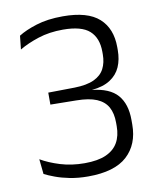

<svg xmlns="http://www.w3.org/2000/svg" viewBox="-77 -709 640 781"><g transform="rotate(-10 243.0 -319.0)"><path d="M224.5 10.5Q184 10.5 149.8 3.8Q115.5 -3 89.5 -12.8Q63.5 -22.5 47 -31L40.5 -93Q73.5 -73.5 119.8 -59.2Q166 -45 220 -45Q274.5 -45 308.2 -60Q342 -75 358 -103Q374 -131 374 -170.5V-185Q374 -224 359.8 -249.8Q345.5 -275.5 314.2 -288.8Q283 -302 230.5 -302.5L123.5 -304V-353.5L232.5 -355Q283 -356 313 -370Q343 -384 356 -409.2Q369 -434.5 369 -468V-479Q369 -536 336 -565.8Q303 -595.5 226.5 -595.5Q170 -595.5 124 -580.5Q78 -565.5 44.5 -545.5L50.5 -601.5Q78.5 -619.5 125.2 -634.2Q172 -649 235.5 -649Q337.5 -649 384.8 -606.5Q432 -564 432 -487V-475Q432 -436 418.8 -405.8Q405.5 -375.5 376.5 -356.8Q347.5 -338 301 -333.5L299.5 -326.5L299 -333.5Q372.5 -326 405 -288.8Q437.5 -251.5 437.5 -185.5V-166.5Q437.5 -84.5 385.8 -37Q334 10.5 224.5 10.5Z"/></g></svg>

Font: Anek Bangla Medium Light
Style: Regular
Weight: 300
Version: Version 1.003